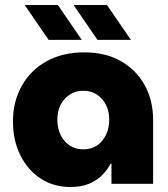

<svg xmlns="http://www.w3.org/2000/svg" viewBox="-20 -737 675 770"><path d="M262 13Q195 13 143 -21Q91 -55 61.5 -114.5Q32 -174 32 -250Q32 -330 67.5 -393Q103 -456 167 -491.5Q231 -527 318 -527Q403 -527 464.5 -492Q526 -457 560 -396Q594 -335 594 -256V0H427V-80H423Q409 -53 387 -32Q365 -11 334.5 1Q304 13 262 13ZM314 -138Q346 -138 369 -153.5Q392 -169 405 -196Q418 -223 418 -257Q418 -291 405 -316.5Q392 -342 369 -357.5Q346 -373 314 -373Q283 -373 259.5 -357.5Q236 -342 223 -316.5Q210 -291 210 -257Q210 -223 223 -196Q236 -169 259.5 -153.5Q283 -138 314 -138ZM371 -577 275 -717H409L505 -577ZM175 -577 79 -717H212L308 -577Z"/></svg>

Font: MuseoModerno Thin ExtraBold
Style: Regular
Weight: 800
Version: Version 1.002